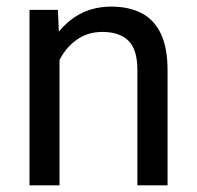

<svg xmlns="http://www.w3.org/2000/svg" viewBox="-20 -558 592 578"><path d="M159.2 -415.5V0H68.8V-528.3H154.3ZM137.7 -284.2 100.1 -285.6Q100.6 -358.4 127.7 -415.3Q154.8 -472.2 202.9 -505.1Q251 -538.1 314.9 -538.1Q367.2 -538.1 405 -519Q442.9 -500 463.6 -457.8Q484.4 -415.5 484.4 -346.2V0H393.6V-347.2Q393.6 -409.2 366.5 -435.5Q339.4 -461.9 288.1 -461.9Q243.2 -461.9 209.5 -437.3Q175.8 -412.6 156.7 -372.3Q137.7 -332 137.7 -284.2Z"/></svg>

Font: RobotoDEMO
Style: Regular
Weight: 400
Designer: Christian Robertson
Foundry: Google
Version: Version 2.136